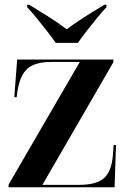

<svg xmlns="http://www.w3.org/2000/svg" viewBox="-20 -786 533 806"><path d="M16 0V-11L315 -526H195Q127 -526 95 -497.5Q63 -469 53 -401L50 -378H40L52 -536H456V-525L158 -10H312Q386 -10 417.5 -39Q449 -68 454 -136L457 -177H467L461 0ZM214 -606Q198 -629 176.5 -656.5Q155 -684 133.5 -710.5Q112 -737 94 -756V-766H103Q134 -747 179.5 -718.5Q225 -690 260 -663Q284 -681 312.5 -700Q341 -719 369 -736Q397 -753 418 -766H427V-756Q409 -737 387.5 -710.5Q366 -684 344.5 -656.5Q323 -629 307 -606Z"/></svg>

Font: Noto Serif Display SemiCondensed
Style: Bold
Weight: 700
Width: 4
Designer: Monotype Design Team
Foundry: Monotype Imaging Inc.
Version: Version 2.009